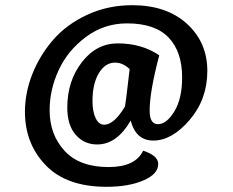

<svg xmlns="http://www.w3.org/2000/svg" viewBox="-20 -610 895 739"><path d="M354 -54Q304 -54 271.5 -91Q239 -128 239 -196Q239 -298 295 -370.5Q351 -443 433 -443Q526 -443 593 -397Q556 -258 556 -184Q556 -132 588 -132Q621 -132 651 -181Q681 -230 681 -312Q681 -411 629 -465.5Q577 -520 469 -520Q381 -520 311 -468Q241 -416 206 -340.5Q171 -265 171 -186Q171 -92 228.5 -29.5Q286 33 398 33Q501 33 531 -30Q589 -11 589 21Q589 60 532 84.5Q475 109 390 109Q236 109 156 26Q76 -57 76 -180Q76 -253 104.5 -325Q133 -397 184.5 -456.5Q236 -516 315.5 -553Q395 -590 489 -590Q621 -590 699.5 -518.5Q778 -447 778 -337Q778 -228 710 -148.5Q642 -69 570 -69Q503 -69 483 -146Q430 -54 354 -54ZM461 -200Q465 -223 471 -276.5Q477 -330 479 -344Q453 -369 423 -369Q385 -369 360.5 -328.5Q336 -288 336 -221Q336 -181 348 -155.5Q360 -130 381 -130Q419 -130 461 -200Z"/></svg>

Font: Overlock
Style: Bold
Weight: 700
Designer: Dario Muhafara
Foundry: Dario Manuel Muhafara
Version: Version 1.001